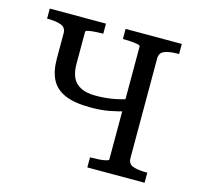

<svg xmlns="http://www.w3.org/2000/svg" viewBox="-81 -595 701 680"><g transform="rotate(15 269.5 -254.5)"><path d="M363 -47V-462Q363 -466 352.5 -468Q342 -470 327.5 -471Q313 -472 301 -472H299V-509H505V-472H500Q471 -472 452.5 -465Q434 -458 434 -437V-72Q434 -50 452.5 -43.5Q471 -37 500 -37H505V0H295V-37H301Q313 -37 327.5 -38Q342 -39 352.5 -41.5Q363 -44 363 -47ZM91 -344V-437Q91 -458 73 -465Q55 -472 26 -472H21V-509H227V-472H224Q212 -472 197.5 -471Q183 -470 173 -468Q163 -466 163 -462V-344Q163 -314 172.5 -294Q182 -274 203 -263.5Q224 -253 256 -253Q291 -253 319.5 -258Q348 -263 382 -274V-229Q348 -219 318.5 -213.5Q289 -208 250 -208Q192 -208 157 -223Q122 -238 106.5 -268Q91 -298 91 -344Z"/></g></svg>

Font: Roboto Serif 28pt Condensed Light
Style: Regular
Weight: 300
Width: 3
Designer: Greg Gazdowicz
Foundry: Commercial Type
Version: Version 1.008